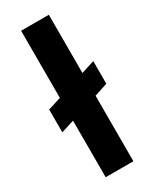

<svg xmlns="http://www.w3.org/2000/svg" viewBox="-193 -790 676 840"><g transform="rotate(-30 145.0 -370.0)"><path d="M75 0V-286L9 -265V-380L75 -401V-740H215V-446L282 -467V-353L215 -331V0Z"/></g></svg>

Font: SVN-Poppins SemiBold
Style: Regular
Weight: 600
Designer: Ninad Kale (Devanagari), Jonny Pinhorn (Latin)
Foundry: Indian Type Foundry
Version: Version 3.002 2017